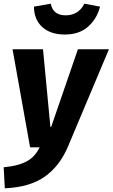

<svg xmlns="http://www.w3.org/2000/svg" viewBox="-41 -798 610 1040"><path d="M27 -531H192L232 -110H236L381 -531H549L328 -6Q283 101 202 158.5Q121 216 -15 222L-21 108Q22 104 53 95.5Q84 87 107 74Q130 61 146 42.5Q162 24 174 0H122ZM310 -611Q232 -611 187.5 -652Q143 -693 143 -762L234 -778Q246 -715 315 -715Q384 -715 416 -778L501 -762Q484 -696 436 -653.5Q388 -611 310 -611Z"/></svg>

Font: Szlgxwxxxixliatcpuztgldltzi
Style: Regular
Weight: 700
Italic angle: -8°
Designer: Carrois Corporate & Edenspiekermann
Foundry: Carrois Corporate GbR & Edenspiekermann AG
Version: Version 2.001